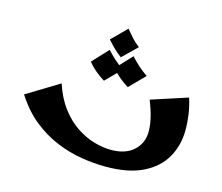

<svg xmlns="http://www.w3.org/2000/svg" viewBox="-94 -765 1033 895"><g transform="rotate(15 422.5 -317.5)"><path d="M484 7Q427 7 366 -3Q305 -13 244.5 -38Q184 -63 129 -107Q74 -151 30 -220L186 -315Q208 -248 243 -202Q278 -156 320 -128Q362 -100 405.5 -87.5Q449 -75 487 -75Q558 -75 597 -111Q636 -147 636 -203Q636 -235 627 -271.5Q618 -308 602 -348L777 -405Q789 -367 794.5 -330Q800 -293 800 -254Q800 -181 766.5 -121.5Q733 -62 663 -27.5Q593 7 484 7ZM421 -504Q401 -518 384 -535Q367 -552 350 -571L421 -642Q438 -622 453 -605Q468 -588 490 -571ZM373 -378Q350 -392 328.5 -410Q307 -428 291 -448L362 -524Q381 -503 400.5 -485.5Q420 -468 445 -451ZM488 -378Q465 -392 443.5 -410Q422 -428 406 -448L477 -524Q496 -503 515.5 -485.5Q535 -468 560 -451Z"/></g></svg>

Font: Marhey Medium
Style: Regular
Weight: 500
Designer: Nur Syamsi & Bustanul Arifin
Foundry: Namelatype
Version: Version 1.000